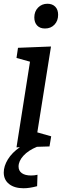

<svg xmlns="http://www.w3.org/2000/svg" viewBox="-33 -782 347 1024"><path d="M277 -703Q277 -671 257.5 -650.5Q238 -630 207 -630Q180 -630 165 -646Q150 -662 150 -689Q150 -721 170 -741.5Q190 -762 220 -762Q246 -762 261.5 -746.5Q277 -731 277 -703ZM239 -534 166 -76 240 -55 231 -1 164 1Q118 20 92 48.5Q66 77 66 106Q66 129 83.5 141.5Q101 154 133 154Q151 154 167 150L165 211Q124 222 93 222Q44 222 15.5 199.5Q-13 177 -13 138Q-13 104 9 68Q31 32 73 3L55 4L127 -453L55 -473L63 -527Z"/></svg>

Font: Bitter Pro Medium
Style: Italic
Weight: 500
Italic angle: -9°
Designer: Sol Matas, and Bitter project Authors
Foundry: Sol Matas
Version: Version 1.010